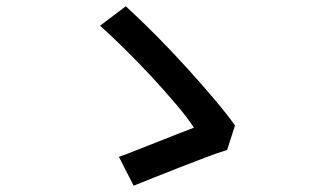

<svg xmlns="http://www.w3.org/2000/svg" viewBox="-20 -642 996 612"><path d="M704 -164Q674 -155 633.5 -139.5Q593 -124 550.5 -107.5Q508 -91 469.5 -75.5Q431 -60 406 -50L359 -142Q382 -150 414.5 -163Q447 -176 481.5 -189.5Q516 -203 547.5 -215.5Q579 -228 598 -235Q579 -265 543.5 -307Q508 -349 466 -394.5Q424 -440 379.5 -484Q335 -528 299 -560L381 -622Q427 -580 478.5 -528Q530 -476 578 -423Q626 -370 666 -322.5Q706 -275 729 -242Z"/></svg>

Font: Kinto Sans Med
Style: Regular
Weight: 500
Designer: Authors: Ryoko NISHIZUKA  (kana & ideographs); Paul D. Hunt (Latin, Greek & Cyrillic); Wenlong ZHANG  (bopomofo); Sandol
Foundry: Adobe Systems Incorporated, ookami Inc.
Version: Version 0.001